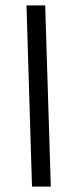

<svg xmlns="http://www.w3.org/2000/svg" viewBox="-20 -694 278 714"><path d="M99 0 78.5 -674H148L169 0Z"/></svg>

Font: Anybody Condensed Regular
Style: Italic
Weight: 400
Width: 3
Italic angle: -10°
Designer: Tyler Finck
Foundry: Etcetera Type Company
Version: Version 1.010; ttfautohint (v1.8.3) -l 8 -r 50 -G 200 -x 14 